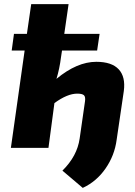

<svg xmlns="http://www.w3.org/2000/svg" viewBox="-20 -720 658 935"><path d="M282 -474 277 -441Q270 -385 255 -336Q355 -419 449 -419Q524 -419 558 -382.5Q592 -346 583 -277L548 -39Q538 37 494 100.5Q450 164 383 195L284 111Q356 40 368 -46L394 -227Q397 -249 388.5 -256.5Q380 -264 356 -264Q308 -264 245 -218L216 0H33L100 -474H37L48 -555H111L132 -700H314L293 -555H465L453 -474Z"/></svg>

Font: Ezarion Extra Bold
Style: Italic
Weight: 800
Italic angle: -8°
Designer: Natanael Gama
Version: Version 1.001;PS 001.001;hotconv 1.0.70;makeotf.lib2.5.58329